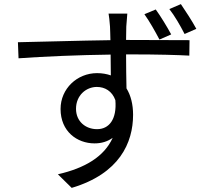

<svg xmlns="http://www.w3.org/2000/svg" viewBox="-20 -847 1040 932"><path d="M598 -781H507C509 -773 512 -744 514 -718C515 -704 515 -680 516 -652C367 -650 179 -644 67 -642L70 -564C195 -573 364 -580 517 -582C517 -547 518 -511 518 -481C498 -488 476 -492 451 -492C355 -492 274 -417 274 -318C274 -209 354 -151 439 -151C473 -151 502 -160 527 -178C486 -87 393 -31 261 -1L328 65C560 -4 626 -154 626 -290C626 -340 615 -384 594 -418C593 -465 592 -526 592 -583C597 -583 601 -583 606 -583C753 -583 843 -580 899 -577L900 -652C853 -652 730 -653 607 -653C602 -653 597 -653 592 -653C592 -680 593 -703 593 -718C594 -730 597 -770 598 -781ZM349 -319C349 -384 398 -425 450 -425C489 -425 524 -405 540 -361C548 -267 509 -220 451 -220C396 -220 349 -257 349 -319ZM736 -801 681 -778C706 -743 733 -695 754 -655L811 -680C791 -717 760 -768 736 -801ZM858 -827 802 -803C828 -770 855 -723 876 -682L933 -707C912 -746 881 -793 858 -827Z"/></svg>

Font: Source Han Sans HK
Style: Regular
Weight: 400
Designer: Ryoko NISHIZUKA 西塚涼子 (kana, bopomofo & ideographs); Paul D. Hunt (Latin, Greek & Cyrillic); Sandoll Communications 산돌커뮤니
Foundry: Adobe
Version: Version 2.000;hotconv 1.0.107;makeotfexe 2.5.65593